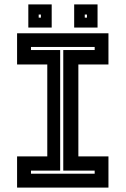

<svg xmlns="http://www.w3.org/2000/svg" viewBox="-20 -851 570 871"><path d="M57.5 0V-141.5H194.5V-558.5H57.5V-700H472V-558.5H335.5V-141.5H472V0ZM120.5 -63H409.5V-77H267V-624H409.5V-638H120.5V-624H253V-77H120.5ZM316.5 -726V-831H422.5V-726ZM108.5 -726V-831H214.5V-726ZM155.5 -771H165.5V-785H155.5ZM364.5 -771H374.5V-785H364.5Z"/></svg>

Font: Tourney Thin
Style: Bold
Weight: 700
Version: Version 1.015